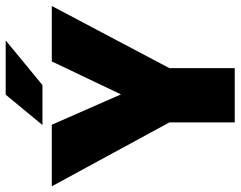

<svg xmlns="http://www.w3.org/2000/svg" viewBox="-108 -722 825 658"><g transform="rotate(-90 304.0 -392.5)"><path d="M423 -627H613L400 -224V0H214V-224L-5 -627H206L310 -390ZM309 -785H495L342 -659H205Z"/></g></svg>

Font: Blinker ExtraBold
Style: Regular
Weight: 800
Designer: Juergen Huber
Foundry: supertype
Version: Version 1.017;hotconv 1.0.117;makeotfexe 2.5.65602